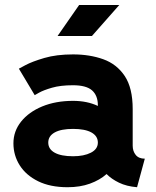

<svg xmlns="http://www.w3.org/2000/svg" viewBox="-20 -743 628 775"><path d="M252.9 12.7Q183.1 12.7 134.3 -11.2Q85.4 -35.2 59.8 -75.4Q34.2 -115.7 34.2 -164.6Q34.2 -213.4 65.2 -252.2Q96.2 -291 150.6 -313.5Q205.1 -335.9 274.9 -335.9Q331.5 -335.9 375 -315.4V-317.9Q375 -357.4 351.6 -378.2Q328.1 -398.9 274.4 -398.9Q224.1 -398.9 189.7 -388.9Q155.3 -378.9 137.7 -368.9Q120.1 -358.9 120.1 -358.9L56.2 -465.8Q56.2 -465.8 83 -480.2Q109.9 -494.6 158.9 -509Q208 -523.4 274.9 -523.4Q342.3 -523.4 396.7 -503.9Q451.2 -484.4 483.4 -436.3Q515.6 -388.2 515.6 -302.7V-154.8Q515.6 -132.8 527.8 -117.7Q540 -102.5 564.5 -102.5L533.2 12.7Q491.2 9.3 460.4 -5.6Q429.7 -20.5 410.2 -40.5Q382.8 -16.1 343 -1.7Q303.2 12.7 252.9 12.7ZM375 -167.5Q375 -193.8 349.1 -208.3Q323.2 -222.7 274.9 -222.7Q226.6 -222.7 200.7 -208.3Q174.8 -193.8 174.8 -167.5Q174.8 -141.1 200.7 -126.7Q226.6 -112.3 274.9 -112.3Q318.8 -112.3 346.9 -126.7Q375 -141.1 375 -167.5ZM351.1 -597.7H212.4L299.3 -722.7H461.4Z"/></svg>

Font: Giphurs
Style: Bold
Weight: 700
Version: Version 0.920; ttfautohint (v1.8.4.7-5d5b)